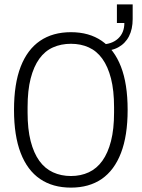

<svg xmlns="http://www.w3.org/2000/svg" viewBox="-20 -845 647 877"><path d="M304 12Q221 12 163 -27.5Q105 -67 74.5 -146Q44 -225 44 -343Q44 -462 74.5 -540.5Q105 -619 163 -658.5Q221 -698 304 -698Q387 -698 444.5 -658.5Q502 -619 532.5 -540.5Q563 -462 563 -343Q563 -225 532.5 -146Q502 -67 444.5 -27.5Q387 12 304 12ZM304 -41Q349 -41 385.5 -58Q422 -75 447.5 -110.5Q473 -146 487 -200.5Q501 -255 501 -331V-355Q501 -432 487 -486.5Q473 -541 447.5 -576.5Q422 -612 385.5 -628.5Q349 -645 304 -645Q259 -645 222 -628.5Q185 -612 159.5 -576.5Q134 -541 120 -486.5Q106 -432 106 -355V-331Q106 -255 120 -200.5Q134 -146 159.5 -110.5Q185 -75 222 -58Q259 -41 304 -41ZM440 -611V-642Q490 -642 519 -668.5Q548 -695 548 -740H514V-825H586V-758Q586 -712 569 -679Q552 -646 519.5 -628.5Q487 -611 440 -611Z"/></svg>

Font: Archivo Condensed ExtraLight
Style: Regular
Weight: 250
Width: 3
Designer: Hector Gatti
Foundry: Omnibus-Type
Version: Version 2.001